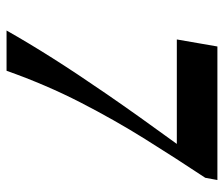

<svg xmlns="http://www.w3.org/2000/svg" viewBox="-70 -630 700 601"><g transform="rotate(90 280.5 -330.0)"><path d="M76 0Q115 -69 162.5 -144Q210 -219 275 -313.5Q340 -408 431 -533H104L126 -660H544L537 -622Q476 -530 416 -434Q356 -338 301 -231Q246 -124 202 0Z"/></g></svg>

Font: Spectral
Style: Bold Italic
Weight: 700
Italic angle: -10°
Designer: Jean-Baptiste Levee
Foundry: Production Type
Version: Version 2.001